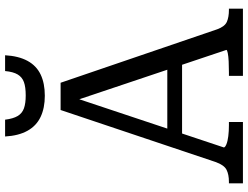

<svg xmlns="http://www.w3.org/2000/svg" viewBox="-130 -844 974 754"><g transform="rotate(-90 357.0 -467.0)"><path d="M202 -297H488L498 -239H189ZM333 -676 349 -657 155 -75Q155 -70 167 -65Q179 -60 199 -57.5Q219 -55 242 -55H255V0H14V-55H20Q49 -55 67.5 -64.5Q86 -74 98 -108L302 -716H409L619 -101Q630 -71 648.5 -63Q667 -55 695 -55H700V0H436V-55H450Q473 -55 493 -56Q513 -57 525.5 -59.5Q538 -62 538 -65ZM358 -778Q407 -778 441.5 -794.5Q476 -811 495 -846Q514 -881 517 -934H455Q452 -902 441.5 -884.5Q431 -867 411.5 -860Q392 -853 359 -853Q328 -853 308.5 -860Q289 -867 278.5 -884.5Q268 -902 264 -934H198Q201 -881 220.5 -846Q240 -811 275 -794.5Q310 -778 358 -778Z"/></g></svg>

Font: Roboto Serif
Style: Regular
Weight: 400
Designer: Greg Gazdowicz
Foundry: Commercial Type
Version: Version 1.008